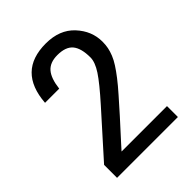

<svg xmlns="http://www.w3.org/2000/svg" viewBox="-207 -854 972 972"><g transform="rotate(-45 279.5 -368.0)"><path d="M497.1 0V-78.1H171.9L197.3 -106.4L291.5 -210L364.3 -292C385.1 -315.4 403.2 -337.1 418.5 -356.9C433.8 -376.8 446.5 -394.5 456.5 -410.2C466.6 -425.8 474.6 -440.9 480.5 -455.6C486.3 -470.2 490.6 -484 493.2 -497.1C495.8 -510.1 497.1 -524.4 497.1 -540C497.1 -590.8 478.5 -636.2 441.4 -676.3C404.3 -716.3 352.9 -736.3 287.1 -736.3C154.3 -736.3 82.7 -666.3 72.3 -526.4H173.8C179 -570.6 190.4 -602.9 208 -623C225.6 -643.2 252 -653.3 287.1 -653.3C326.8 -653.3 355.1 -643.1 372.1 -622.6C389 -602.1 397.5 -570 397.5 -526.4C397.5 -503.6 387.5 -477.1 367.7 -446.8C347.8 -416.5 313 -373.5 263.2 -317.9L61.5 -92.8V0Z"/></g></svg>

Font: FreeUniversal
Style: Regular
Weight: 400
Version: Version 1.001